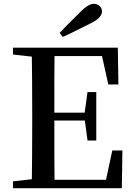

<svg xmlns="http://www.w3.org/2000/svg" viewBox="-20 -987 703 1007"><path d="M619 0 622 -198H569L536 -44H266C265 -110 265 -214 265 -355H425L439 -250H485V-504H439L424 -396H265C265 -530 265 -629 266 -693H515L548 -544H601L598 -737H48V-701L147 -690C148 -625 149 -526 149 -394V-343C149 -210 148 -112 147 -47L48 -36V0ZM309 -793C334 -804 371 -822 420 -847C436 -855 448 -861 456 -865C495 -884 515 -905 515 -927C515 -950 496 -967 472 -967C453 -967 429 -953 401 -924C396 -919 387 -910 375 -898C338 -862 311 -834 293 -815Z"/></svg>

Font: AllPunType SemiBold
Style: Regular
Weight: 600
Version: 1.0